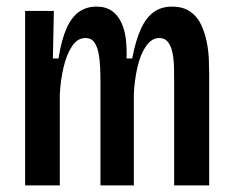

<svg xmlns="http://www.w3.org/2000/svg" viewBox="-20 -561 705 581"><path d="M56 0V-352V-528H143L140 -384H157Q166 -441 181.5 -475.5Q197 -510 219.5 -525.5Q242 -541 272 -541Q300 -541 318.5 -528Q337 -515 347.5 -492Q358 -469 361 -441.5Q364 -414 363 -384H380Q391 -441 407 -475Q423 -509 446 -525Q469 -541 500 -541Q534 -541 555.5 -526Q577 -511 588.5 -486.5Q600 -462 605.5 -434.5Q611 -407 612 -380.5Q613 -354 613 -336V0H507V-312Q507 -333 506.5 -357Q506 -381 502 -401Q498 -421 488.5 -433.5Q479 -446 462 -446Q439 -446 422 -421.5Q405 -397 396 -358Q387 -319 385 -276V0H284V-311Q284 -333 283 -357Q282 -381 278 -401Q274 -421 265 -433.5Q256 -446 239 -446Q214 -446 197.5 -420.5Q181 -395 172 -356Q163 -317 161 -276V0Z"/></svg>

Font: Bricolage Grotesque Condensed Medium
Style: Regular
Weight: 500
Width: 3
Designer: Mathieu Triay
Foundry: Atelier Triay
Version: Version 1.000;gftools[0.9.30]